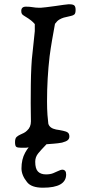

<svg xmlns="http://www.w3.org/2000/svg" viewBox="-20 -693 426 894"><path d="M79 -5Q61 -5 55.5 -9.5Q50 -14 50 -31Q50 -49 57.5 -55.5Q65 -62 74 -66Q83 -70 91 -74Q99 -78 106 -85Q124 -101 124 -128Q124 -142 123.5 -164.5Q123 -187 123 -213Q123 -254 123.5 -298.5Q124 -343 126 -382Q128 -421 131 -443Q134 -469 136.5 -495Q139 -521 142 -548V-581Q132 -592 125 -597.5Q118 -603 112 -607L93 -619Q86 -623 82.5 -627.5Q79 -632 79 -642Q79 -662 101 -662Q118 -662 132.5 -659.5Q147 -657 160 -657H171Q176 -657 196 -659.5Q216 -662 238 -665Q258 -668 276 -670.5Q294 -673 298 -673H304Q320 -673 326 -667.5Q332 -662 332 -647Q332 -631 326.5 -626Q321 -621 311 -619Q303 -617 294 -615Q285 -613 277 -611Q267 -608 256.5 -602Q246 -596 236 -582Q229 -544 222.5 -506.5Q216 -469 211 -431Q199 -328 199 -221Q199 -202 199.5 -188Q200 -174 201 -158Q202 -142 205 -117Q211 -96 241 -90Q248 -89 256.5 -87.5Q265 -86 274 -84Q289 -81 296 -75.5Q303 -70 303 -57Q303 -47 295.5 -40.5Q288 -34 269 -29Q260 -27 250 -26Q240 -25 230 -24L192 -21Q189 -20 184 -20Q179 -20 172 -18Q166 -17 158.5 -15.5Q151 -14 143 -12Q130 -10 117.5 -7.5Q105 -5 101 -5ZM180 181Q126 181 106 155Q80 123 80 91Q80 49 97 18Q114 -13 137 -30.5Q160 -48 177 -49H185Q193 -49 199.5 -48Q206 -47 206 -42Q206 -35 201.5 -28Q197 -21 183 -7Q172 4 158 21Q144 38 144 60Q144 93 157 106Q170 119 194 119Q214 119 227.5 113.5Q241 108 249 104Q264 97 269 97Q288 97 288 119Q288 181 180 181Z"/></svg>

Font: Fuzzy Bubbles
Style: Regular
Weight: 400
Designer: Robert E. Leuschke
Foundry: Robert E. Leuschke
Version: Version 1.010; ttfautohint (v1.8.3)